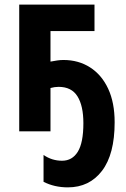

<svg xmlns="http://www.w3.org/2000/svg" viewBox="-20 -567 545 829"><path d="M388 -547V-433H198V-301Q213 -304 227 -306Q241 -308 254 -308Q319 -308 369 -276Q419 -244 447 -184Q475 -124 475 -39Q475 99 420.5 170.5Q366 242 273 242Q215 242 168 218V102Q204 127 248 127Q292 127 316 88Q340 49 340 -35Q340 -110 314.5 -151Q289 -192 233 -192Q216 -192 198 -187V0H63V-547Z"/></svg>

Font: Noto Sans Condensed
Style: Bold
Weight: 700
Width: 3
Designer: Monotype Design Team
Foundry: Monotype Imaging Inc.
Version: Version 2.013; ttfautohint (v1.8.4.7-5d5b)